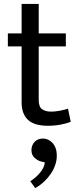

<svg xmlns="http://www.w3.org/2000/svg" viewBox="-20 -640 404 977"><path d="M315 -404H177V-131Q177 -96 194.5 -84Q212 -72 240 -72Q260 -72 284 -76.5Q308 -81 326 -87L340 -20Q320 -12 289 -6Q258 0 224 0Q154 0 122 -30.5Q90 -61 90 -119V-404H20V-470H90V-620H177V-470H315ZM190 182Q175 179 157.5 164.5Q140 150 140 124Q140 100 155.5 82.5Q171 65 199 65Q211 65 223 70Q235 75 245.5 85.5Q256 96 262.5 112.5Q269 129 269 153Q269 176 261 199.5Q253 223 238 245Q223 267 203 285.5Q183 304 159 317L134 282Q162 265 184 238.5Q206 212 208 186Z"/></svg>

Font: Mukta Malar
Style: Regular
Weight: 400
Designer: Aadarsh Rajan, Girish Dalvi, Yashodeep Gholap
Foundry: Ek Type
Version: Version 2.538;PS 1.000;hotconv 16.6.51;makeotf.lib2.5.65220;